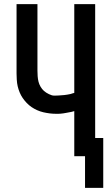

<svg xmlns="http://www.w3.org/2000/svg" viewBox="-20 -755 540 928"><path d="M479 153H391V0H339V-218Q333 -216 326.5 -214.5Q320 -213 313.5 -212Q307 -211 300 -209.5Q293 -208 285.5 -207Q278 -206 272 -205.5Q266 -205 262 -205H250Q235 -205 219.5 -207Q204 -209 189 -212.5Q174 -216 159.5 -222.5Q145 -229 132.5 -237.5Q120 -246 109 -257.5Q98 -269 89.5 -281.5Q81 -294 75 -308.5Q69 -323 65.5 -338Q62 -353 61 -371Q60 -389 60 -400V-735H161V-413Q161 -400 162 -386.5Q163 -373 166 -360.5Q169 -348 176 -336Q183 -324 192.5 -315.5Q202 -307 216.5 -300Q231 -293 240 -293H250Q257 -293 263.5 -293.5Q270 -294 276.5 -294.5Q283 -295 290 -295.5Q297 -296 304.5 -297.5Q312 -299 318 -300Q324 -301 328 -303L339 -306V-735H440V-88H479Z"/></svg>

Font: Iosevka Term Semibold
Style: Regular
Weight: 600
Monospace: yes
Designer: Belleve Invis
Foundry: Belleve Invis
Version: Version 31.4.0